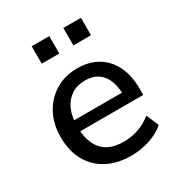

<svg xmlns="http://www.w3.org/2000/svg" viewBox="-169 -820 885 945"><g transform="rotate(-30 274.0 -347.0)"><path d="M306 9Q226 9 168.5 -21.5Q111 -52 79.5 -108.5Q48 -165 48 -243Q48 -319 79 -376Q110 -433 164 -465Q218 -497 287 -497Q355 -497 403.5 -467.5Q452 -438 478 -384Q504 -330 504 -255V-221H128V-283H436L419 -269Q419 -344 386 -385Q353 -426 291 -426Q244 -426 211.5 -404Q179 -382 162 -343Q145 -304 145 -252V-246Q145 -188 163.5 -148.5Q182 -109 218 -89Q254 -69 307 -69Q349 -69 389.5 -82.5Q430 -96 466 -125L496 -55Q463 -25 411 -8Q359 9 306 9ZM328 -604V-703H428V-604ZM148 -604V-703H248V-604Z"/></g></svg>

Font: Nunito Sans 12pt SemiBold
Style: Regular
Weight: 600
Designer: Vernon Adams
Foundry: Vernon Adams
Version: Version 3.101;gftools[0.9.27]